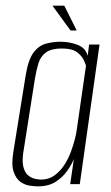

<svg xmlns="http://www.w3.org/2000/svg" viewBox="-20 -653 394 681"><path d="M114 8Q103 8 85.5 5.5Q68 3 52.5 -8Q37 -19 28.5 -43.5Q20 -68 27 -112L71 -385Q80 -441 98.5 -466Q117 -491 142.5 -498Q168 -505 195 -505Q226 -505 255 -494Q284 -483 291 -455L296 -495H333L263 0H229L242 -89Q234 -69 218 -46.5Q202 -24 177 -8Q152 8 114 8ZM126 -16Q153 -16 173.5 -31Q194 -46 208.5 -68.5Q223 -91 232 -116Q241 -141 246 -161Q251 -181 252 -191L285 -420Q283 -427 276.5 -441Q270 -455 253 -468Q236 -481 199 -481Q162 -481 143 -467Q124 -453 116.5 -429Q109 -405 104 -375L62 -108Q58 -76 64 -57Q70 -38 81.5 -29.5Q93 -21 105.5 -18.5Q118 -16 126 -16ZM230 -545 166 -633H208L252 -545Z"/></svg>

Font: Alumni Sans ExtraLight
Style: Italic
Weight: 250
Italic angle: -8°
Version: Version 1.016